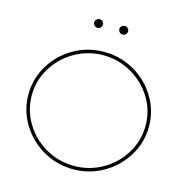

<svg xmlns="http://www.w3.org/2000/svg" viewBox="-124 -989 1065 1105"><g transform="rotate(15 409.0 -437.0)"><path d="M768.1 -350.1Q768.1 -255.9 719.5 -175.5Q670.9 -95.2 588.4 -47.6Q505.9 0 409.2 0Q312 0 229.5 -47.6Q147 -95.2 98.4 -175.5Q49.8 -255.9 49.8 -350.1Q49.8 -444.3 98.4 -524.7Q147 -605 229.5 -652.1Q312 -699.2 409.2 -699.2Q505.9 -699.2 588.4 -652.1Q670.9 -605 719.5 -524.4Q768.1 -443.8 768.1 -350.1ZM69.8 -350.1Q69.8 -261.2 116 -185.1Q162.1 -108.9 240 -64.5Q317.9 -20 409.2 -20Q500 -20 577.9 -64.5Q655.8 -108.9 701.9 -185.1Q748 -261.2 748 -350.1Q748 -439 701.9 -514.4Q655.8 -589.8 577.9 -634.5Q500 -679.2 409.2 -679.2Q317.9 -679.2 240 -634.5Q162.1 -589.8 116 -514.4Q69.8 -439 69.8 -350.1ZM360.4 -848.1Q360.4 -838.4 352.8 -830.3Q345.2 -822.3 334 -822.3Q324.2 -822.3 316.2 -830.1Q308.1 -837.9 308.1 -848.1Q308.1 -859.4 316.2 -866.7Q324.2 -874 334 -874Q345.2 -874 352.8 -866.5Q360.4 -858.9 360.4 -848.1ZM510.3 -848.1Q510.3 -838.4 502.7 -830.3Q495.1 -822.3 483.9 -822.3Q474.1 -822.3 466.1 -830.1Q458 -837.9 458 -848.1Q458 -859.4 466.1 -866.7Q474.1 -874 483.9 -874Q495.1 -874 502.7 -866.5Q510.3 -858.9 510.3 -848.1Z"/></g></svg>

Font: Montserrat
Style: Thin
Weight: 250
Designer: Julieta Ulanovsky
Foundry: Julieta Ulanovsky
Version: Version 1.000;PS 002.000;hotconv 1.0.70;makeotf.lib2.5.58329